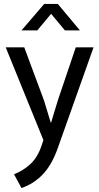

<svg xmlns="http://www.w3.org/2000/svg" viewBox="-20 -710 501 973"><path d="M9 -470H103L203 -201L237 -89H239L273 -201L364 -470H454L273 40Q243 125 197.5 173Q152 221 89 243L51 173Q98 155 134.5 121Q171 87 191 27L200 0ZM385 -556H309L239 -640L169 -556H89L204 -690H273Z"/></svg>

Font: Mukta Malar
Style: Regular
Weight: 400
Designer: Aadarsh Rajan, Girish Dalvi, Yashodeep Gholap
Foundry: Ek Type
Version: Version 2.538;PS 1.000;hotconv 16.6.51;makeotf.lib2.5.65220;